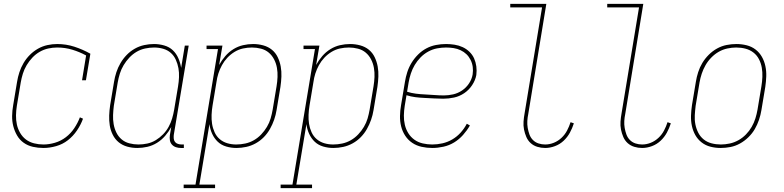

<svg xmlns="http://www.w3.org/2000/svg" viewBox="-20 -755 4040 990"><path d="M204 8Q176 8 149.5 2Q123 -4 102 -19Q81 -34 68 -56.5Q55 -79 48.5 -104.5Q42 -130 42.5 -157.5Q43 -185 48 -213L68 -333Q72 -358 80 -382.5Q88 -407 101.5 -430Q115 -453 134 -472Q153 -491 176 -504Q199 -517 224.5 -522.5Q250 -528 275 -528Q321 -528 364 -514Q407 -500 446 -478L423 -341H403L424 -469Q391 -487 353.5 -498.5Q316 -510 275 -510Q252 -510 229 -505Q206 -500 185 -488Q164 -476 147 -458Q130 -440 117.5 -419Q105 -398 98 -375.5Q91 -353 87 -330L67 -210Q63 -185 62.5 -160.5Q62 -136 67 -113Q72 -90 84 -69.5Q96 -49 114 -35.5Q132 -22 155.5 -16Q179 -10 204 -10Q233 -10 263.5 -19Q294 -28 319.5 -47.5Q345 -67 363 -94Q381 -121 392 -150L408 -143Q397 -112 377 -82.5Q357 -53 330 -32Q303 -11 269.5 -1.5Q236 8 204 8Z M688 8Q661 8 636 1Q611 -6 592 -21.5Q573 -37 561.5 -60Q550 -83 546 -108Q542 -133 543 -159.5Q544 -186 548 -213L568 -333Q572 -358 580 -382.5Q588 -407 601.5 -430Q615 -453 633.5 -472Q652 -491 675 -504Q698 -517 723.5 -522.5Q749 -528 774 -528Q801 -528 827 -520.5Q853 -513 871 -496Q889 -479 899.5 -455Q910 -431 914 -405L933 -520H953L876 -59Q875 -49 876 -39.5Q877 -30 882.5 -23Q888 -16 897.5 -13Q907 -10 916 -10H928V8H913Q900 8 887.5 4Q875 0 866.5 -9.5Q858 -19 856 -32Q854 -45 856 -59L863 -100Q850 -76 831.5 -54.5Q813 -33 789.5 -18.5Q766 -4 740 2Q714 8 688 8ZM694 -10Q717 -10 740 -15Q763 -20 783.5 -32.5Q804 -45 821 -62.5Q838 -80 849.5 -101Q861 -122 867.5 -144Q874 -166 878 -189L898 -309Q902 -333 903 -357Q904 -381 900 -403.5Q896 -426 886.5 -447Q877 -468 860.5 -482.5Q844 -497 821.5 -503.5Q799 -510 775 -510Q752 -510 728.5 -505Q705 -500 684.5 -488Q664 -476 647 -458Q630 -440 617.5 -419Q605 -398 598 -375.5Q591 -353 587 -330L567 -210Q564 -186 563 -162Q562 -138 566 -115Q570 -92 580 -71.5Q590 -51 607 -36.5Q624 -22 647 -16Q670 -10 694 -10Z M927 215V197H988L1104 -502H1045V-520H1127L1110 -420Q1123 -444 1141.5 -465.5Q1160 -487 1183.5 -501.5Q1207 -516 1233 -522Q1259 -528 1285 -528Q1312 -528 1337.5 -521Q1363 -514 1382 -498.5Q1401 -483 1412 -460Q1423 -437 1427.5 -412Q1432 -387 1431 -360.5Q1430 -334 1426 -307L1406 -187Q1402 -162 1393.5 -137.5Q1385 -113 1372 -90Q1359 -67 1340.5 -48Q1322 -29 1298.5 -16Q1275 -3 1249.5 2.5Q1224 8 1199 8Q1172 8 1146.5 0.5Q1121 -7 1103 -24Q1085 -41 1074 -65Q1063 -89 1060 -115L1008 197H1089V215ZM1198 -10Q1221 -10 1244.5 -15Q1268 -20 1289 -32Q1310 -44 1327 -62Q1344 -80 1356.5 -101Q1369 -122 1375.5 -144.5Q1382 -167 1386 -190L1406 -310Q1410 -334 1411 -358Q1412 -382 1408 -405Q1404 -428 1393.5 -448.5Q1383 -469 1366 -483.5Q1349 -498 1326 -504Q1303 -510 1279 -510Q1256 -510 1233 -505Q1210 -500 1189.5 -487.5Q1169 -475 1152.5 -457.5Q1136 -440 1124.5 -419Q1113 -398 1106 -376Q1099 -354 1096 -331L1076 -211Q1072 -187 1071 -163Q1070 -139 1073.5 -116.5Q1077 -94 1086.5 -73Q1096 -52 1113 -37.5Q1130 -23 1152 -16.5Q1174 -10 1198 -10Z M1427 215V197H1488L1604 -502H1545V-520H1627L1610 -420Q1623 -444 1641.5 -465.5Q1660 -487 1683.5 -501.5Q1707 -516 1733 -522Q1759 -528 1785 -528Q1812 -528 1837.5 -521Q1863 -514 1882 -498.5Q1901 -483 1912 -460Q1923 -437 1927.5 -412Q1932 -387 1931 -360.5Q1930 -334 1926 -307L1906 -187Q1902 -162 1893.5 -137.5Q1885 -113 1872 -90Q1859 -67 1840.5 -48Q1822 -29 1798.5 -16Q1775 -3 1749.5 2.5Q1724 8 1699 8Q1672 8 1646.5 0.5Q1621 -7 1603 -24Q1585 -41 1574 -65Q1563 -89 1560 -115L1508 197H1589V215ZM1698 -10Q1721 -10 1744.5 -15Q1768 -20 1789 -32Q1810 -44 1827 -62Q1844 -80 1856.5 -101Q1869 -122 1875.5 -144.5Q1882 -167 1886 -190L1906 -310Q1910 -334 1911 -358Q1912 -382 1908 -405Q1904 -428 1893.5 -448.5Q1883 -469 1866 -483.5Q1849 -498 1826 -504Q1803 -510 1779 -510Q1756 -510 1733 -505Q1710 -500 1689.5 -487.5Q1669 -475 1652.5 -457.5Q1636 -440 1624.5 -419Q1613 -398 1606 -376Q1599 -354 1596 -331L1576 -211Q1572 -187 1571 -163Q1570 -139 1573.5 -116.5Q1577 -94 1586.5 -73Q1596 -52 1613 -37.5Q1630 -23 1652 -16.5Q1674 -10 1698 -10Z M2209 8Q2181 8 2154 2Q2127 -4 2105.5 -18.5Q2084 -33 2069.5 -55Q2055 -77 2048.5 -103Q2042 -129 2042.5 -157Q2043 -185 2048 -213L2068 -333Q2072 -358 2080 -383Q2088 -408 2102 -431Q2116 -454 2135.5 -473.5Q2155 -493 2178.5 -505.5Q2202 -518 2228 -523Q2254 -528 2280 -528Q2302 -528 2324 -524.5Q2346 -521 2365.5 -512Q2385 -503 2400.5 -488Q2416 -473 2424.5 -454Q2433 -435 2436 -413Q2439 -391 2436 -368Q2431 -341 2414.5 -316Q2398 -291 2373.5 -274.5Q2349 -258 2321 -252Q2293 -246 2265 -246Q2241 -246 2217.5 -247.5Q2194 -249 2169.5 -250Q2145 -251 2121.5 -254Q2098 -257 2076 -264L2067 -210Q2063 -185 2062.5 -160Q2062 -135 2067.5 -111.5Q2073 -88 2085.5 -68Q2098 -48 2117 -34.5Q2136 -21 2160 -15.5Q2184 -10 2209 -10Q2235 -10 2261.5 -16Q2288 -22 2312 -36Q2336 -50 2355 -71Q2374 -92 2387 -117L2403 -108Q2388 -82 2367.5 -59Q2347 -36 2321.5 -20.5Q2296 -5 2266.5 1.5Q2237 8 2209 8ZM2269 -263Q2292 -263 2316.5 -268.5Q2341 -274 2362.5 -288.5Q2384 -303 2398.5 -325Q2413 -347 2417 -371Q2420 -391 2417.5 -410Q2415 -429 2406.5 -446Q2398 -463 2385 -475.5Q2372 -488 2355 -496Q2338 -504 2319 -507Q2300 -510 2280 -510Q2257 -510 2233.5 -505.5Q2210 -501 2188 -489Q2166 -477 2148.5 -459Q2131 -441 2118.5 -420Q2106 -399 2098.5 -376Q2091 -353 2087 -330L2079 -282Q2101 -275 2124.5 -272Q2148 -269 2172.5 -268Q2197 -267 2220.5 -265Q2244 -263 2269 -263Z M2791 8Q2770 8 2750.5 2Q2731 -4 2716.5 -17Q2702 -30 2694 -48.5Q2686 -67 2682 -87Q2678 -107 2679.5 -128Q2681 -149 2685 -171L2775 -717H2611V-735H2797L2704 -168Q2700 -149 2699 -131Q2698 -113 2701 -95.5Q2704 -78 2710 -61.5Q2716 -45 2728 -33Q2740 -21 2756.5 -15.5Q2773 -10 2791 -10Q2814 -10 2836 -19Q2858 -28 2875.5 -44.5Q2893 -61 2904 -82Q2915 -103 2922 -125L2939 -119Q2931 -94 2918.5 -71Q2906 -48 2886.5 -29.5Q2867 -11 2841.5 -1.5Q2816 8 2791 8Z M3291 8Q3270 8 3250.5 2Q3231 -4 3216.5 -17Q3202 -30 3194 -48.5Q3186 -67 3182 -87Q3178 -107 3179.5 -128Q3181 -149 3185 -171L3275 -717H3111V-735H3297L3204 -168Q3200 -149 3199 -131Q3198 -113 3201 -95.5Q3204 -78 3210 -61.5Q3216 -45 3228 -33Q3240 -21 3256.5 -15.5Q3273 -10 3291 -10Q3314 -10 3336 -19Q3358 -28 3375.5 -44.5Q3393 -61 3404 -82Q3415 -103 3422 -125L3439 -119Q3431 -94 3418.5 -71Q3406 -48 3386.5 -29.5Q3367 -11 3341.5 -1.5Q3316 8 3291 8Z M3696 8Q3669 8 3643.5 1.5Q3618 -5 3598 -20.5Q3578 -36 3565.5 -58Q3553 -80 3547.5 -106Q3542 -132 3543 -159Q3544 -186 3548 -213L3568 -333Q3572 -358 3580 -383Q3588 -408 3601.5 -430.5Q3615 -453 3634.5 -472.5Q3654 -492 3677.5 -505Q3701 -518 3726.5 -523Q3752 -528 3777 -528Q3804 -528 3830 -521.5Q3856 -515 3876 -499.5Q3896 -484 3908.5 -462Q3921 -440 3926.5 -414Q3932 -388 3931 -361Q3930 -334 3926 -307L3906 -187Q3902 -162 3893.5 -137Q3885 -112 3872 -89.5Q3859 -67 3839 -47.5Q3819 -28 3795.5 -15Q3772 -2 3746.5 3Q3721 8 3696 8ZM3697 -10Q3719 -10 3742.5 -15Q3766 -20 3787.5 -32Q3809 -44 3826.5 -62Q3844 -80 3856 -101Q3868 -122 3875 -144.5Q3882 -167 3886 -190L3906 -310Q3910 -334 3911 -358.5Q3912 -383 3908 -406Q3904 -429 3893.5 -449.5Q3883 -470 3865 -484Q3847 -498 3824 -504Q3801 -510 3776 -510Q3754 -510 3730.5 -505Q3707 -500 3686 -488Q3665 -476 3647.5 -458Q3630 -440 3618 -419Q3606 -398 3598.5 -375.5Q3591 -353 3587 -330L3567 -210Q3564 -186 3562.5 -161.5Q3561 -137 3565.5 -114Q3570 -91 3580.5 -70.5Q3591 -50 3608.5 -36Q3626 -22 3649 -16Q3672 -10 3697 -10Z"/></svg>

Font: Iosevka Curly Slab Thin
Style: Italic
Weight: 100
Italic angle: -9°
Monospace: yes
Designer: Belleve Invis
Foundry: Belleve Invis
Version: Version 22.1.2; ttfautohint (v1.8.4)